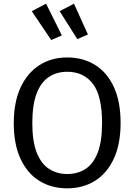

<svg xmlns="http://www.w3.org/2000/svg" viewBox="-20 -1014 732 1046"><path d="M346 -701Q433 -701 498.5 -660Q564 -619 600.5 -539.5Q637 -460 637 -344Q637 -230 600.5 -150.5Q564 -71 498.5 -29.5Q433 12 346 12Q260 12 194.5 -28.5Q129 -69 92 -148.5Q55 -228 55 -343Q55 -457 92 -537Q129 -617 194.5 -659Q260 -701 346 -701ZM346 -623Q289 -623 246 -594.5Q203 -566 179.5 -504.5Q156 -443 156 -343Q156 -244 180 -183Q204 -122 247 -94Q290 -66 346 -66Q404 -66 446.5 -94Q489 -122 512.5 -183Q536 -244 536 -344Q536 -493 485.5 -558Q435 -623 346 -623ZM317 -821 231 -994 153 -953 259 -796ZM459 -826 383 -994 305 -953 401 -801Z"/></svg>

Font: Fira Sans Variable
Style: Regular
Weight: 400
Designer: Carrois Corporate & Edenspiekermann AG
Foundry: Carrois Corporate GbR & Edenspiekermann AG
Version: Version 4.202